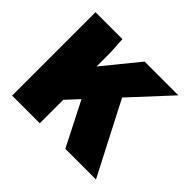

<svg xmlns="http://www.w3.org/2000/svg" viewBox="-131 -737 913 913"><g transform="rotate(45 325.0 -280.5)"><path d="M170 -95 162 -301 373 -560H600ZM400 0 242 -310 401 -397 606 0ZM42 0V-561H223L228 -474V0Z"/></g></svg>

Font: Azeret Mono ExtraBold
Style: Regular
Weight: 800
Designer: Martin Vácha
Foundry: Displaay
Version: Version 1.002